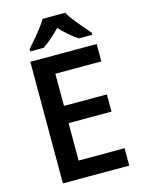

<svg xmlns="http://www.w3.org/2000/svg" viewBox="-136 -1010 815 1089"><g transform="rotate(-15 272.0 -465.5)"><path d="M483.9 0H94.2V-713.9H483.9V-611.8H213.9V-422.9H465.8V-321.8H213.9V-102.1H483.9ZM473.1 -771H394Q342.3 -805.7 291 -859.9Q232.4 -800.3 188 -771H108.9V-784.2Q203.1 -890.6 224.1 -931.2H357.9Q377.4 -891.1 473.1 -784.2Z"/></g></svg>

Font: Droid Sans TV
Style: Bold
Weight: 600
Version: Version 1.00